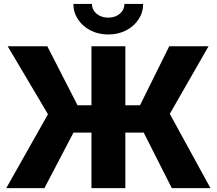

<svg xmlns="http://www.w3.org/2000/svg" viewBox="-20 -965 1112 985"><path d="M623 -727.5V0H449.2V-727.5ZM12.2 0 226.1 -378.9 19.5 -727.5H222.7L377.9 -424.8H698.2L848.1 -727.5H1049.8L851.1 -380.9L1059.6 0H861.3L717.3 -284.7H356.9L208 0ZM535.6 -788.1Q484.4 -788.1 444.1 -809.1Q403.8 -830.1 380.1 -865.7Q356.4 -901.4 356.4 -944.8H451.7Q451.7 -914.6 475.6 -894.5Q499.5 -874.5 535.6 -874.5Q571.3 -874.5 594.7 -894.5Q618.2 -914.6 618.2 -944.8H714.4Q714.4 -901.4 690.9 -865.7Q667.5 -830.1 627 -809.1Q586.4 -788.1 535.6 -788.1Z"/></svg>

Font: Inter 24pt ExtraBold
Style: Regular
Weight: 800
Designer: Rasmus Andersson
Foundry: rsms
Version: Version 4.001;git-66647c0bb